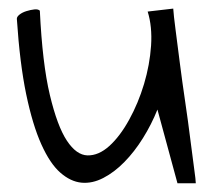

<svg xmlns="http://www.w3.org/2000/svg" viewBox="-20 -422 487 440"><path d="M18.6 -378.9Q18.6 -383.8 24.9 -388.7Q31.2 -393.6 40.5 -396.5Q49.8 -399.4 58.6 -400.4Q67.4 -401.4 71.3 -397.5Q77.1 -276.4 94.2 -204.6Q111.3 -132.8 133.3 -99.6Q155.3 -66.4 180.7 -65.9Q206.1 -65.4 230.5 -87.4Q254.9 -109.4 275.9 -147.5Q296.9 -185.5 310.1 -229.5Q323.2 -273.4 326.2 -317.4Q329.1 -361.3 318.4 -395.5L377 -402.3Q377.9 -387.7 382.3 -354Q386.7 -320.3 392.1 -277.8Q397.5 -235.4 404.3 -189.5Q411.1 -143.6 416 -104Q420.9 -64.5 424.8 -36.6Q428.7 -8.8 428.7 -2H386.7L340.8 -170.9Q327.1 -136.7 307.6 -105.5Q288.1 -74.2 265.1 -50.8Q242.2 -27.3 216.8 -14.2Q191.4 -1 166.5 -3.4Q141.6 -5.9 118.2 -26.4Q94.7 -46.9 74.7 -91.3Q54.7 -135.7 40 -206.1Q25.4 -276.4 18.6 -378.9Z"/></svg>

Font: Annie Use Your Telescope
Style: Regular
Weight: 400
Designer: Kimberly Geswein
Foundry: Kimberly Geswein
Version: Version 1.002 2001